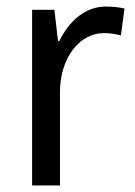

<svg xmlns="http://www.w3.org/2000/svg" viewBox="-20 -566 413 586"><path d="M303 -546C239 -546 191 -501 161 -441H157L146 -536H78V0H163V-284C163 -391 224 -465 297 -465C314 -465 334 -462 349 -458L360 -540C343 -544 322 -546 303 -546Z"/></svg>

Font: Noto Sans Lao SemiCondensed
Style: Regular
Weight: 400
Width: 4
Designer: Monotype Design Team
Foundry: Monotype Imaging Inc.
Version: Version 2.004